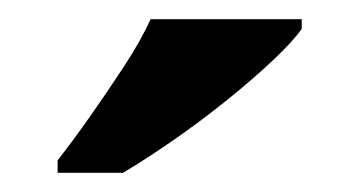

<svg xmlns="http://www.w3.org/2000/svg" viewBox="-20 -786 374 200"><path d="M40 -619Q55 -638 73.3 -664Q91.6 -690 109.3 -717Q126.9 -744 136.9 -766H294.3V-756Q285.3 -743 264.1 -723Q242.9 -703 215.5 -681Q188.1 -659 159.9 -639.5Q131.6 -620 108.2 -606H40Z"/></svg>

Font: Noto Serif Sinhala
Style: Regular
Weight: 400
Designer: Jelle Bosma - Monotype Design Team
Foundry: Monotype Imaging Inc.
Version: Version 2.006